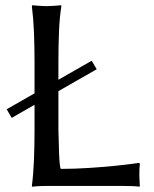

<svg xmlns="http://www.w3.org/2000/svg" viewBox="-20 -707 586 730"><path d="M328.6 -476.1 347.7 -443.8 202.1 -360.4V-212.4Q202.1 -205.6 202.9 -185.3Q203.6 -165 204.1 -140.9Q204.6 -116.7 206.1 -95.5Q207.5 -74.2 210.9 -64.9Q264.2 -64.9 317.1 -68.4Q370.1 -71.8 413.6 -76.2Q457 -80.6 483.4 -84.2Q509.8 -87.9 509.8 -87.9L511.7 -84Q509.8 -66.9 509.8 -46.4Q509.8 -39.6 510.3 -25.6Q510.7 -11.7 511.7 0L509.8 2.9Q497.6 1 480.5 0.5Q463.4 0 446.3 0H156.7Q130.4 0 116.2 1.5Q102.1 2.9 102.1 2.9L101.1 0Q106.9 -43.5 109.1 -98.1Q111.3 -152.8 111.3 -212.4V-308.6L24.4 -258.8L5.4 -291.5L111.3 -352.1V-471.7Q111.3 -531.2 109.1 -584.7Q106.9 -638.2 101.1 -683.6L103 -687Q112.3 -686 129.9 -684.8Q147.5 -683.6 156.7 -683.6Q166.5 -683.6 184.3 -684.8Q202.1 -686 212.4 -687L213.4 -683.6Q206.5 -641.1 204.3 -586.2Q202.1 -531.2 202.1 -471.7V-403.8Z"/></svg>

Font: Kurinto Seri
Style: Regular
Weight: 400
Designer: Kurinto was developed by Clint Goss from a range of fonts that are compatible with the SIL Open Font License Version 1.1
Foundry: Clinton F. Goss
Version: Version 2.196; July 25, 2020